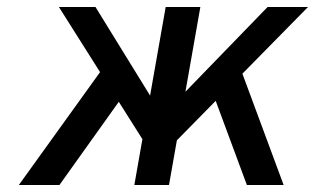

<svg xmlns="http://www.w3.org/2000/svg" viewBox="-20 -531 904 551"><path d="M414 -91.5 149 -511H254L431.5 -223ZM445 -85 462.5 -216.5 748 -511H864ZM34 0 302 -372.5 358.5 -291.5 150.5 0ZM365.5 0 455.5 -511H555L465 0ZM688.5 0 580.5 -291.5 656 -372.5 794 0Z"/></svg>

Font: Overpass Medium
Style: Italic
Weight: 500
Italic angle: -10°
Designer: Delve Withrington, Dave Bailey, Thomas Jockin
Foundry: Delve Fonts LLC
Version: Version 4.000